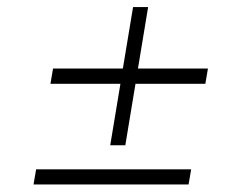

<svg xmlns="http://www.w3.org/2000/svg" viewBox="-20 -565 684 529"><path d="M126.1 -376.1H318.5L346.6 -545.5H388.1L360.1 -376.1H552.9L545.8 -334.2H353.3L325.3 -164.8H283.7L311.8 -334.2H119ZM79.5 -98.4H506.7L499.6 -56.8H72.4Z"/></svg>

Font: Inter P Extra Light
Style: Italic
Weight: 200
Italic angle: 9.39999°
Designer: Rasmus Andersson
Foundry: rsms
Version: Version 3.018;git-588b23468